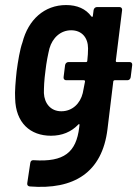

<svg xmlns="http://www.w3.org/2000/svg" viewBox="-20 -539 544 761"><path d="M494 -293H443C440 -293 439 -295 439 -298L464 -499C465 -506 460 -511 454 -511H364C358 -511 352 -506 351 -499L348 -476C348 -472 345 -471 342 -474C320 -504 286 -519 242 -519C156 -519 92 -461 69 -371C59 -344 51 -295 46 -257C42 -220 38 -174 40 -149C42 -52 100 -1 182 -1C226 -1 262 -16 290 -45C293 -49 296 -47 295 -43L294 -34C282 65 234 104 114 96C106 95 101 99 100 107L88 187C87 194 90 199 98 200C273 214 385 145 406 -27L429 -216C429 -219 432 -221 435 -221H485C492 -221 497 -226 498 -233L504 -281C505 -288 501 -293 494 -293ZM223 -98C181 -98 156 -129 154 -170C154 -193 155 -220 160 -257C164 -293 170 -322 176 -347C188 -389 220 -419 262 -419C305 -419 329 -389 329 -347C329 -331 328 -317 326 -298C326 -295 324 -293 321 -293H251C245 -293 239 -288 238 -281L232 -233C231 -226 236 -221 242 -221H312C315 -221 317 -220 317 -216L308 -170C298 -129 267 -98 223 -98Z"/></svg>

Font: Barlow Semi Condensed SemiBold
Style: Italic
Weight: 600
Width: 4
Italic angle: -7°
Designer: Jeremy Tribby
Foundry: Tribby Type
Version: Version 1.422;hotconv 1.0.109;makeotfexe 2.5.65596